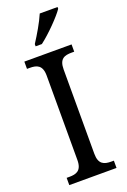

<svg xmlns="http://www.w3.org/2000/svg" viewBox="-175 -987 690 1043"><g transform="rotate(-20 170.5 -465.5)"><path d="M120 -784V-771H156C208 -810 282 -886 305 -921V-931H202C183 -886 148 -827 120 -784ZM34 0H307V-42H292C252 -42 220 -52 220 -113V-601C220 -663 251 -672 292 -672H307V-714H34V-672H50C89 -672 122 -663 122 -601V-113C122 -51 89 -42 50 -42H34Z"/></g></svg>

Font: Noto Serif Bengali SemiCondensed
Style: Regular
Weight: 400
Width: 4
Designer: Juan Bruce, Universal Thirst, Indian Type Foundry and the Monotype Design Team.
Foundry: Monotype Imaging Inc.
Version: Version 2.003